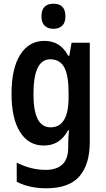

<svg xmlns="http://www.w3.org/2000/svg" viewBox="-20 -773 568 1033"><path d="M218 -553Q261 -553 292.5 -534Q324 -515 347 -473H353L365 -543H463V-9Q463 112 407 176Q351 240 229 240Q138 240 70 205V102Q147 141 226 141Q284 141 315.5 112Q347 83 347 18V4Q347 -11 348 -32.5Q349 -54 351 -73H347Q324 -31 292 -10.5Q260 10 215 10Q134 10 88 -62.5Q42 -135 42 -269Q42 -405 89 -479Q136 -553 218 -553ZM250 -454Q160 -454 160 -267Q160 -176 183 -132Q206 -88 252 -88Q349 -88 349 -249V-274Q349 -368 325.5 -411Q302 -454 250 -454ZM268 -753Q332 -753 332 -685Q332 -651 314.5 -634.5Q297 -618 268 -618Q238 -618 220.5 -634.5Q203 -651 203 -685Q203 -753 268 -753Z"/></svg>

Font: Noto Sans Hebrew Condensed SemiBold
Style: Regular
Weight: 600
Width: 3
Designer: Monotype Design Team
Foundry: Monotype Imaging Inc.
Version: Version 2.004; ttfautohint (v1.8.4.7-5d5b)